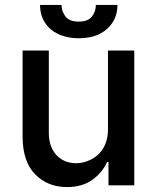

<svg xmlns="http://www.w3.org/2000/svg" viewBox="-20 -750 634 777"><path d="M177.6 -545.5V-211.3Q177.6 -185.7 184.8 -163.5Q192.1 -141.3 206.3 -124.8Q220.5 -108.3 241.1 -98.9Q261.7 -89.5 288.7 -89.5Q318.5 -89.5 348.4 -104.4Q363.3 -111.9 375.9 -123.2Q388.5 -134.6 397.5 -149.7Q406.6 -164.8 411.8 -183.9Q416.9 -203.1 416.9 -226.2V-545.5H523.4V0H419V-94.5H413.4Q394.5 -51.5 353.3 -22Q312.5 7.1 250.4 7.1Q172.9 7.1 121.8 -45.1Q71.4 -96.6 71.4 -198.5V-545.5ZM142 -730.1H229Q229 -716.6 233.1 -705.1Q237.2 -693.5 245 -683.2Q260.3 -662.6 298.3 -662.6Q335.9 -662.6 351.9 -682.9Q367.9 -703.1 367.9 -730.1H455.3Q455.3 -670.8 413 -632.8Q371.1 -595.2 298.3 -595.2Q267 -595.2 238.6 -603.5Q210.2 -611.9 188.7 -628.7Q167.3 -645.6 154.7 -671Q142 -696.4 142 -730.1Z"/></svg>

Font: Inter P Medium
Style: Regular
Weight: 500
Designer: Rasmus Andersson
Foundry: rsms
Version: Version 3.018;git-588b23468